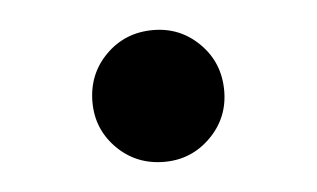

<svg xmlns="http://www.w3.org/2000/svg" viewBox="-28 -176 371 225"><g transform="rotate(-5 157.5 -63.5)"><path d="M158 14Q125 14 102.5 -8.5Q80 -31 80 -63Q80 -96 102.5 -118.5Q125 -141 158 -141Q190 -141 212.5 -118.5Q235 -96 235 -63Q235 -31 212.5 -8.5Q190 14 158 14Z"/></g></svg>

Font: Arima Koshi Bold
Style: Regular
Weight: 700
Designer: Joana Correia and Natanael Gama
Foundry: NDISCOVER
Version: Version 1.019;PS 001.019;hotconv 1.0.88;makeotf.lib2.5.64775